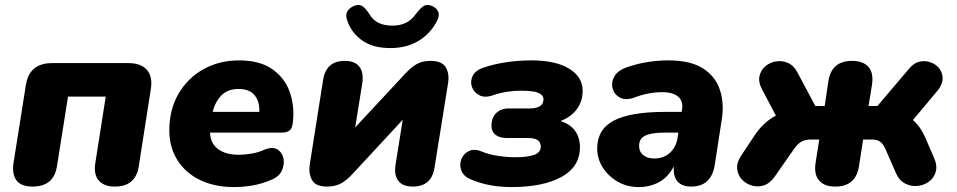

<svg xmlns="http://www.w3.org/2000/svg" viewBox="-20 -748 3882 779"><path d="M112 9Q66 9 47 -16Q28 -41 35 -88L85 -403Q99 -492 191 -492H501Q552 -492 576 -464.5Q600 -437 592 -387L543 -73Q530 9 446 9Q402 9 380.5 -16Q359 -41 367 -88L409 -356H256L211 -73Q198 9 112 9Z M930 11Q851 11 792 -17.5Q733 -46 700 -98Q667 -150 667 -219Q667 -304 704.5 -368Q742 -432 806 -467.5Q870 -503 950 -503Q1035 -503 1086 -466.5Q1137 -430 1156.5 -372Q1176 -314 1168 -250Q1165 -225 1153.5 -217.5Q1142 -210 1125 -210H832Q834 -166 865 -143Q896 -120 950 -120Q973 -120 1001.5 -125Q1030 -130 1051 -140Q1085 -154 1105 -142Q1125 -130 1130 -105.5Q1135 -81 1123.5 -56Q1112 -31 1082 -19Q1046 -3 1007 4Q968 11 930 11ZM948 -387Q903 -387 877.5 -360Q852 -333 843 -294H1032Q1034 -335 1013.5 -361Q993 -387 948 -387Z M1306 9Q1260 9 1245.5 -18.5Q1231 -46 1237 -82L1291 -424Q1303 -501 1379 -501Q1420 -501 1438 -477.5Q1456 -454 1450 -411L1421 -231L1624 -449Q1651 -478 1673.5 -489.5Q1696 -501 1727 -501Q1773 -501 1788.5 -475Q1804 -449 1798 -411L1743 -68Q1731 9 1655 9Q1614 9 1596 -14.5Q1578 -38 1585 -81L1614 -262L1411 -43Q1384 -14 1361 -2.5Q1338 9 1306 9ZM1564 -553Q1493 -553 1450 -583.5Q1407 -614 1390 -661Q1380 -686 1389.5 -702Q1399 -718 1419 -725Q1439 -732 1452 -722Q1465 -712 1480 -689Q1506 -644 1572 -644Q1604 -644 1627 -655.5Q1650 -667 1668 -692Q1683 -712 1696.5 -722Q1710 -732 1730 -725Q1749 -718 1757 -702.5Q1765 -687 1754 -665Q1728 -613 1679.5 -583Q1631 -553 1564 -553Z M2055 11Q1964 11 1893 -19Q1862 -31 1852.5 -54.5Q1843 -78 1851.5 -101Q1860 -124 1882 -135Q1904 -146 1935 -133Q1964 -121 2001 -115.5Q2038 -110 2070 -110Q2120 -110 2147 -119.5Q2174 -129 2174 -154Q2174 -171 2161.5 -179.5Q2149 -188 2121 -188H2037Q2007 -188 1990.5 -201Q1974 -214 1974 -237Q1974 -270 1993 -289Q2012 -308 2045 -308H2128Q2185 -308 2185 -345Q2185 -362 2165 -371Q2145 -380 2093 -380Q2066 -380 2036.5 -375.5Q2007 -371 1979 -361Q1946 -350 1924 -362Q1902 -374 1894.5 -396Q1887 -418 1898 -440.5Q1909 -463 1943 -474Q1984 -488 2034 -495.5Q2084 -503 2137 -503Q2234 -503 2289 -469.5Q2344 -436 2344 -380Q2344 -336 2319.5 -304Q2295 -272 2254 -257Q2293 -245 2313 -217.5Q2333 -190 2333 -151Q2333 -71 2258 -30Q2183 11 2055 11Z M2572 11Q2524 11 2486 -11Q2448 -33 2425.5 -68.5Q2403 -104 2403 -145Q2403 -223 2470 -258.5Q2537 -294 2678 -294H2746L2747 -303Q2753 -336 2732.5 -355Q2712 -374 2666 -374Q2610 -374 2550 -351Q2517 -340 2494.5 -352.5Q2472 -365 2465.5 -389.5Q2459 -414 2473 -438.5Q2487 -463 2526 -476Q2571 -491 2612 -497Q2653 -503 2691 -503Q2782 -503 2833 -470Q2884 -437 2901.5 -381.5Q2919 -326 2908 -261L2880 -79Q2866 9 2784 9Q2748 9 2729.5 -11Q2711 -31 2714 -73Q2690 -28 2653 -8.5Q2616 11 2572 11ZM2634 -105Q2673 -105 2698 -128Q2723 -151 2729 -188L2732 -210H2678Q2622 -210 2597.5 -197.5Q2573 -185 2573 -157Q2573 -132 2590 -118.5Q2607 -105 2634 -105Z M3369 9Q3324 9 3303 -16Q3282 -41 3289 -87L3304 -182H3270Q3248 -182 3232 -173.5Q3216 -165 3199 -140L3123 -31Q3104 -4 3079.5 4Q3055 12 3031 5Q3007 -2 2990.5 -19.5Q2974 -37 2971 -62Q2968 -87 2986 -115L3042 -199Q3059 -225 3081 -245.5Q3103 -266 3128 -279L3072 -385Q3056 -415 3061.5 -439.5Q3067 -464 3085.5 -479.5Q3104 -495 3129 -499Q3154 -503 3177.5 -492.5Q3201 -482 3216 -453L3288 -318H3326L3341 -419Q3354 -501 3437 -501Q3482 -501 3503.5 -476.5Q3525 -452 3518 -405L3504 -318H3540L3669 -470Q3688 -493 3711.5 -498Q3735 -503 3756.5 -495Q3778 -487 3791.5 -469.5Q3805 -452 3804.5 -428.5Q3804 -405 3783 -379L3684 -261Q3700 -247 3712.5 -229Q3725 -211 3734 -190L3769 -109Q3784 -76 3776.5 -50.5Q3769 -25 3748.5 -10.5Q3728 4 3702 6.5Q3676 9 3652 -3.5Q3628 -16 3615 -46L3574 -140Q3563 -165 3550.5 -173.5Q3538 -182 3517 -182H3482L3465 -73Q3452 9 3369 9Z"/></svg>

Font: Nunito Black
Style: Italic
Weight: 900
Italic angle: -9°
Designer: Vernon Adams
Foundry: Vernon Adams
Version: Version 3.601; ttfautohint (v1.8.2.53-6de2)